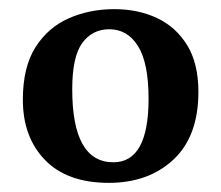

<svg xmlns="http://www.w3.org/2000/svg" viewBox="-20 -762 484 420"><path d="M218 -362Q127 -362 78.5 -412Q30 -462 30 -544Q30 -615 57.5 -658.5Q85 -702 130.5 -722Q176 -742 230 -742Q282 -742 323.5 -722.5Q365 -703 389.5 -663Q414 -623 414 -561Q414 -464 359.5 -413Q305 -362 218 -362ZM228 -407Q305 -407 305 -546Q305 -624 282 -661Q259 -698 219 -698Q182 -698 160 -668Q138 -638 138 -567Q138 -407 228 -407Z"/></svg>

Font: Literata 36pt SemiBold
Style: Regular
Weight: 600
Designer: Latin by Veronika Burian and Jose Scaglione. Greek by Irene Vlachou. Cyrillic by Vera Evstafieva.
Foundry: TypeTogether
Version: Version 3.002